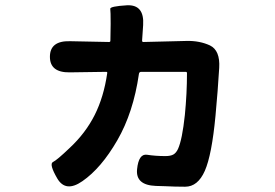

<svg xmlns="http://www.w3.org/2000/svg" viewBox="-20 -643 1040 727"><path d="M292 43Q229 87 197 33Q165 -22 180.5 -29.5Q196 -37 244 -83Q304 -139 338.5 -207.5Q373 -276 386 -366Q387 -371 382 -371L244 -369Q169 -368 169 -428Q169 -489 245 -487L393 -484Q398 -484 398 -489L399 -553Q399 -600 397.5 -609.5Q396 -619 461 -623Q527 -626 522 -548L518 -489Q518 -484 523 -484L687 -488Q736 -489 775 -471Q814 -452 810 -386Q805 -301 796 -205Q782 -56 755.5 4Q729 64 681 64Q642 64 604 62L570 61Q493 58 499 -2Q505 -62 537 -57Q569 -52 606 -52Q626 -52 636.5 -58Q647 -64 654 -79Q670 -114 680 -208Q688 -289 688 -366Q688 -371 683 -371H515Q507 -371 506 -363Q485 -217 424 -111.5Q363 -6 292 43Z"/></svg>

Font: Resource Han Rounded KR
Style: Bold
Weight: 700
Designer: Cyano Hao (round all glyphs); Ryoko NISHIZUKA 西塚涼子 (kana, bopomofo & ideographs); Paul D. Hunt (Latin, Greek & Cyrillic)
Foundry: Cyano Hao
Version: 0.990